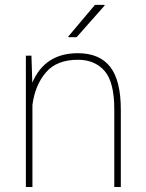

<svg xmlns="http://www.w3.org/2000/svg" viewBox="-20 -752 587 772"><path d="M293 -538.1Q379.9 -538.1 422.9 -483.4Q465.8 -428.7 465.8 -311V0H439.5V-312Q439.5 -421.9 400.4 -466.8Q361.3 -511.7 293.5 -511.7Q208 -511.7 164.6 -460.9Q121.1 -410.2 110.4 -330.1V0H84V-528.3H106.4L109.9 -419.4Q160.2 -538.1 293 -538.1ZM361.8 -732.4H399.9L400.9 -730L288.1 -602.5H255.4L254.4 -605Z"/></svg>

Font: Roboto-Thin
Style: Regular
Weight: 250
Designer: Google
Version: Version 1.100141; 2013; ttfautohint (v0.94.14-c901) -l 8 -r 